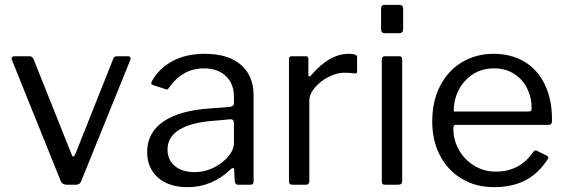

<svg xmlns="http://www.w3.org/2000/svg" viewBox="-20 -762 2338 792"><path d="M518 -516 315 -15Q310 0 292 0H256Q237 0 231 -14L29 -515Q28 -517 28 -520Q28 -530 40 -530H102Q113 -530 118 -519L275 -126Q278 -116 282 -116Q286 -116 291 -127L447 -519Q450 -530 462 -530H508Q515 -530 517.5 -525.5Q520 -521 518 -516Z M754 10Q676 10 631.5 -29.5Q587 -69 587 -135Q587 -215 654.5 -261Q722 -307 850 -315L928 -321Q945 -323 945 -336V-363Q945 -417 911.5 -448.5Q878 -480 821 -480Q733 -480 677 -400Q674 -395 671 -393.5Q668 -392 663 -394L609 -412Q604 -414 604 -419Q604 -422 607 -428Q637 -481 692.5 -510.5Q748 -540 824 -540Q922 -540 974 -494.5Q1026 -449 1026 -369V-15Q1026 -6 1023 -3Q1020 0 1012 0H962Q950 0 948 -16L946 -62Q945 -69 941 -69Q937 -69 932 -64Q855 10 754 10ZM930 -270 865 -264Q772 -258 721.5 -228Q671 -198 671 -145Q671 -102 701.5 -77Q732 -52 783 -52Q814 -52 844 -63Q874 -74 897 -93Q920 -111 932.5 -131.5Q945 -152 945 -171V-254Q945 -270 930 -270Z M1172 -13V-517Q1172 -530 1183 -530H1241Q1252 -530 1252 -519V-454Q1252 -448 1255.5 -447Q1259 -446 1263 -451Q1339 -540 1418 -540Q1453 -540 1453 -527V-467Q1453 -457 1444 -459Q1426 -462 1399 -462Q1370 -462 1336 -445Q1302 -428 1279 -401Q1256 -374 1256 -346V-15Q1256 0 1241 0H1186Q1172 0 1172 -13Z M1643 -644Q1643 -634 1639 -629.5Q1635 -625 1625 -625H1567Q1552 -625 1552 -642V-726Q1552 -742 1566 -742H1629Q1635 -742 1639 -738Q1643 -734 1643 -727ZM1639 -17Q1639 -7 1635 -3.5Q1631 0 1621 0H1570Q1561 0 1558 -3Q1555 -6 1555 -14V-516Q1555 -530 1567 -530H1628Q1639 -530 1639 -517Z M2025 -54Q2125 -54 2181 -137Q2185 -141 2188 -141.5Q2191 -142 2195 -140L2237 -119Q2245 -114 2239 -105Q2200 -45 2146 -17.5Q2092 10 2017 10Q1944 10 1886 -24Q1828 -58 1795.5 -119.5Q1763 -181 1763 -260Q1763 -345 1796 -408.5Q1829 -472 1886.5 -506Q1944 -540 2016 -540Q2088 -540 2142.5 -508Q2197 -476 2227 -414.5Q2257 -353 2257 -269V-265Q2257 -256 2254 -251.5Q2251 -247 2242 -247H1859Q1850 -247 1850 -232Q1850 -184 1873.5 -143Q1897 -102 1937 -78Q1977 -54 2025 -54ZM2156 -302Q2167 -302 2170 -304.5Q2173 -307 2173 -316Q2173 -360 2154.5 -397.5Q2136 -435 2100.5 -457.5Q2065 -480 2018 -480Q1967 -480 1929 -454.5Q1891 -429 1871 -388.5Q1851 -348 1852 -302Z"/></svg>

Font: n
Style: Regular
Weight: 400
Designer: Pablo Impallari, Rodrigo Fuenzalida
Foundry: Impallari Type
Version: Version 1.002; ttfautohint (v1.5)